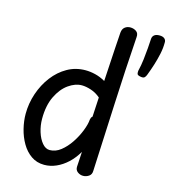

<svg xmlns="http://www.w3.org/2000/svg" viewBox="-122 -930 925 1040"><g transform="rotate(15 340.5 -410.5)"><path d="M435 -791Q437 -812 450 -822Q463 -832 480 -832Q499 -832 513.5 -822Q528 -812 526 -790Q513 -601 504.5 -410.5Q496 -220 487 -30Q487 -9 472 1Q457 11 440 11Q423 11 409 0.5Q395 -10 396 -29Q397 -42 397.5 -53.5Q398 -65 399 -79Q400 -93 401 -113Q379 -75 350 -48Q321 -21 288 -6.5Q255 8 221 8Q179 8 147.5 -14Q116 -36 95 -72Q74 -108 63.5 -150.5Q53 -193 53 -233Q53 -292 72 -348Q91 -404 125 -448.5Q159 -493 205 -519Q251 -545 306 -545Q333 -545 361.5 -538Q390 -531 418 -515Q421 -561 423.5 -607.5Q426 -654 429 -700.5Q432 -747 435 -791ZM146 -231Q146 -193 157 -157.5Q168 -122 187 -99.5Q206 -77 229 -77Q262 -77 291 -100Q320 -123 343 -157.5Q366 -192 380.5 -229Q395 -266 397 -293Q398 -299 400 -303.5Q402 -308 407 -312L413 -421Q389 -442 360 -451.5Q331 -461 308 -461Q271 -461 233.5 -434.5Q196 -408 171 -356.5Q146 -305 146 -231ZM599 -589Q584 -592 582.5 -600Q581 -608 582 -616Q590 -649 594 -683Q598 -717 600.5 -748Q603 -779 604 -801Q605 -815 615 -823Q625 -831 644 -831Q663 -831 672.5 -822.5Q682 -814 681 -800Q681 -769 674 -736.5Q667 -704 657 -672Q647 -640 635 -609Q631 -597 624 -591Q617 -585 599 -589Z"/></g></svg>

Font: Playpen Sans
Style: Regular
Weight: 400
Designer: Laura Meseguer, Veronika Burian, José Scaglione, Kostas Bartsokas, Vera Evstafieva, Tom Grace, Yorlmar Campos
Foundry: TypeTogether
Version: Version 2.000